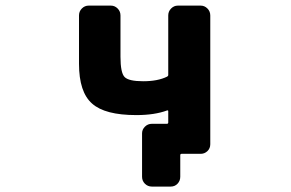

<svg xmlns="http://www.w3.org/2000/svg" viewBox="-20 -568 1040 687"><path d="M523.4 99.6Q508.8 99.6 498.5 89.4Q488.3 79.1 488.3 64.5V-90.8Q488.3 -104.5 498.5 -114.7Q508.8 -125 523.4 -125H577.1Q582 -125 582 -129.9V-169.9Q582 -173.8 578.1 -172.9Q533.2 -156.2 467.8 -156.2Q355.5 -156.2 309.6 -197.3Q262.7 -238.3 262.7 -339.8V-512.7Q262.7 -527.3 272.9 -537.6Q283.2 -547.9 296.9 -547.9H377Q390.6 -547.9 400.9 -537.6Q411.1 -527.3 411.1 -512.7V-365.2Q411.1 -307.6 425.8 -292.5Q440.4 -277.3 492.2 -277.3Q544.9 -277.3 578.1 -293.9Q582 -295.9 582 -299.8V-512.7Q582 -527.3 592.3 -537.6Q602.5 -547.9 616.2 -547.9H698.2Q711.9 -547.9 722.2 -537.6Q732.4 -527.3 732.4 -512.7V-51.8Q732.4 -37.1 722.2 -27.3Q711.9 -17.6 698.2 -17.6H629.9Q625 -17.6 625 -12.7V64.5Q625 79.1 615.2 89.4Q605.5 99.6 590.8 99.6Z"/></svg>

Font: Rounded-L Mgen+ 1m bold
Style: Bold
Weight: 700
Designer: [Source Han Sans]
Ryoko NISHIZUKA  (kana & ideographs); Paul D. Hunt (Latin, Greek & Cyrillic); Wenlong ZHANG  (bopomofo
Version: Version 1.059.20150602